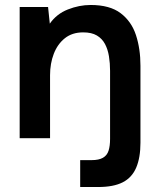

<svg xmlns="http://www.w3.org/2000/svg" viewBox="-20 -555 640 771"><path d="M302 196V88H348Q377 88 393.5 78.5Q410 69 416 50Q422 31 422 3V-271Q422 -301 417.5 -329Q413 -357 401.5 -378.5Q390 -400 369 -412.5Q348 -425 314 -425Q270 -425 240.5 -401.5Q211 -378 196 -339Q181 -300 181 -253V0H59V-527H173L180 -460Q207 -499 252.5 -517Q298 -535 344 -535Q421 -535 464.5 -502Q508 -469 526 -414Q544 -359 544 -291V18Q544 78 527 118Q510 158 473 177Q436 196 374 196Z"/></svg>

Font: Onest SemiBold
Style: Regular
Weight: 600
Designer: Dmitri Voloshin, Andrey Kudryavtsev
Foundry: Dmitri Voloshin, Andrey Kudryavtsev
Version: Version 1.000;gftools[0.9.33]